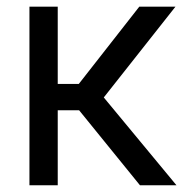

<svg xmlns="http://www.w3.org/2000/svg" viewBox="-20 -550 551 570"><path d="M67.4 -530.3V0H151.4V-222.7H214.8L395.5 0H503.9L288.1 -260.7L501 -530.3H393.6L213.9 -300.8H151.4V-530.3Z"/></svg>

Font: Pretendard Variable
Style: Regular
Weight: 400
Designer: Base glyphs from Inter by Rasmus Andersson; Hangeul glyphs from Noto Sans CJK(Source Han Sans) by Jang Soo-young and Kan
Foundry: Kil Hyung-jin
Version: Version 1.309;Glyphs 3.2 (3225)